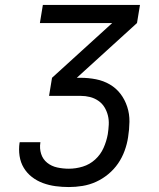

<svg xmlns="http://www.w3.org/2000/svg" viewBox="-20 -755 640 775"><path d="M258 0Q231 0 204.5 -3.5Q178 -7 153.5 -16Q129 -25 109 -40.5Q89 -56 76 -77.5Q63 -99 59 -125.5Q55 -152 59 -179L60 -181H143V-180Q139 -156 146 -134Q153 -112 170.5 -98Q188 -84 211 -79Q234 -74 258 -74Q286 -74 314 -82.5Q342 -91 364 -111Q386 -131 398 -158Q410 -185 415 -213Q418 -232 419 -251.5Q420 -271 415.5 -289Q411 -307 401.5 -322.5Q392 -338 376.5 -348.5Q361 -359 343 -363.5Q325 -368 306 -368H178L190 -441L433 -662H141L153 -735H545L533 -662L290 -441H305Q337 -441 367.5 -435Q398 -429 423.5 -414Q449 -399 466.5 -376Q484 -353 493.5 -324Q503 -295 502.5 -263.5Q502 -232 497 -201Q493 -174 483 -146.5Q473 -119 456.5 -95Q440 -71 417 -52Q394 -33 367.5 -21Q341 -9 313 -4.5Q285 0 258 0Z"/></svg>

Font: Iosevka Custom Oblique
Style: Regular
Weight: 400
Italic angle: -9°
Designer: Belleve Invis
Foundry: Belleve Invis
Version: Version 27.0.1